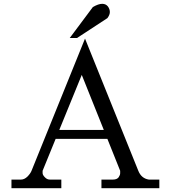

<svg xmlns="http://www.w3.org/2000/svg" viewBox="-20 -985 889 1005"><path d="M345 -786H383L542 -890Q555 -907 555 -922Q555 -937 545 -951Q534 -965 515 -965Q495 -965 466 -948ZM759 -45Q720 -51 704 -91L425 -783L145 -91Q139 -76 123 -60Q107 -45 90 -45H40V0H301V-45H241Q226 -45 215 -57Q203 -69 203 -79V-91L408 -593L609 -91V-78Q609 -69 601 -57Q592 -45 571 -45H511V0H814V-45ZM242 -258H590L573 -305H260Z"/></svg>

Font: Sawarabi Mincho
Style: Regular
Weight: 400
Version: Version 1.082; ttfautohint (v1.8.4.7-5d5b)